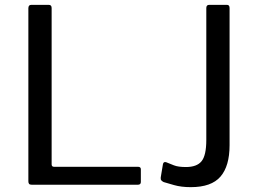

<svg xmlns="http://www.w3.org/2000/svg" viewBox="-20 -762 1060 792"><path d="M97 -728Q97 -742 109 -742H181Q193 -742 193 -729V-84Q193 -74 203 -74H549Q561 -74 561 -64V-11Q561 -6 558 -3Q555 0 549 0H111Q103 0 100 -3.5Q97 -7 97 -14V-728ZM927 -163Q927 -77 889.5 -33.5Q852 10 767 10Q728 10 698 1.5Q668 -7 655 -11Q649 -14 645.5 -18Q642 -22 643 -30L652 -84Q654 -96 665 -93Q680 -87 697.5 -80Q715 -73 747 -73Q792 -73 811.5 -97Q831 -121 831 -185V-729Q831 -742 843 -742H916Q927 -742 927 -729V-163Z"/></svg>

Font: Libre Franklin Thin
Style: Regular
Weight: 400
Version: Version 3.000